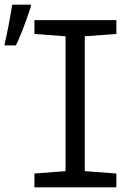

<svg xmlns="http://www.w3.org/2000/svg" viewBox="-32 -800 552 820"><path d="M115 -59 248 -69V-645L115 -655V-714H465V-655L330 -645V-69L465 -59V0H115ZM-12 -614Q-6 -635 4.5 -690.5Q15 -746 20 -780H100V-772Q63 -661 36 -606H-12Z"/></svg>

Font: Noto Sans Mono UI Cond
Style: Regular
Weight: 400
Width: 3
Monospace: yes
Designer: Monotype Design team
Foundry: Monotype Imaging Inc.
Version: Version 1.000